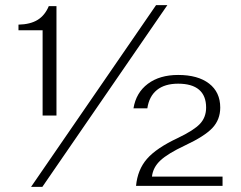

<svg xmlns="http://www.w3.org/2000/svg" viewBox="-20 -724 939 748"><path d="M146 -606H52V-628Q98 -629 126.5 -646.5Q155 -664 170 -700H200V-274H146ZM672 -186Q735 -216 759 -241.5Q783 -267 783 -305Q783 -351 755.5 -374.5Q728 -398 674 -398Q622 -398 591.5 -373.5Q561 -349 554 -302H500Q510 -363 556 -397.5Q602 -432 674 -432Q751 -432 794.5 -398.5Q838 -365 838 -305Q838 -258 807.5 -225.5Q777 -193 700 -157Q634 -126 605 -99Q576 -72 572 -36H847V0H510Q516 -63 552.5 -105Q589 -147 672 -186ZM588 -704H632L145 4H101Z"/></svg>

Font: Fahkwang ExtraLight
Style: Regular
Weight: 275
Designer: Suppakit Chalermlarp | Katatrad Co.,Ltd.
Foundry: Cadson Demak Co.,Ltd.
Version: Version 1.000; ttfautohint (v1.6)